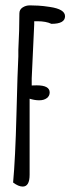

<svg xmlns="http://www.w3.org/2000/svg" viewBox="-20 -686 276 715"><path d="M107.4 -595.2 98.1 -394.5V-367.7L116.7 -368.2Q165 -368.2 165 -341.8Q165 -328.6 154.3 -320.6Q143.6 -312.5 126.2 -312.5Q108.9 -312.5 90.3 -318.4V-35.2Q90.3 8.8 64.5 8.8Q48.8 8.8 28.8 -6.3Q37.1 -95.7 41.3 -260.5Q45.4 -425.3 48.3 -476.1V-500.5Q52.2 -573.2 52.2 -636.2Q52.2 -650.4 64.2 -658.2Q76.2 -666 91.1 -666Q106 -666 123 -665Q140.6 -664.1 165.5 -660.2Q222.2 -651.9 222.2 -625.5Q222.2 -597.2 171.4 -597.2Q151.4 -606.9 119.1 -606.9H107.4Z"/></svg>

Font: Amatic
Style: Bold
Weight: 700
Width: 3
Version: Version 2.000; ttfautohint (v0.92-dirty) -l 8 -r 50 -G 50 -x